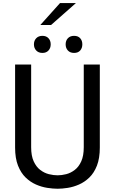

<svg xmlns="http://www.w3.org/2000/svg" viewBox="-20 -1176 723 1208"><path d="M342.5 11.5Q313.5 11.5 277.8 6Q242 0.5 206.5 -15Q171 -30.5 141.2 -59.2Q111.5 -88 93.2 -134.2Q75 -180.5 75 -248V-770H176V-250Q176 -195.5 192 -160.8Q208 -126 233.2 -106.8Q258.5 -87.5 287.5 -80.2Q316.5 -73 342.5 -73Q368 -73 396.5 -80.2Q425 -87.5 450.2 -106.8Q475.5 -126 491.2 -160.8Q507 -195.5 507 -250V-770H608V-248Q608 -180.5 590 -134.2Q572 -88 542.2 -59.2Q512.5 -30.5 477 -15Q441.5 0.5 406.2 6Q371 11.5 342.5 11.5ZM247 -843Q222.5 -843 208 -858.2Q193.5 -873.5 193.5 -897Q193.5 -920.5 208 -935.5Q222.5 -950.5 247 -950.5Q271 -950.5 285 -935.5Q299 -920.5 299 -897Q299 -873.5 285 -858.2Q271 -843 247 -843ZM446 -843Q421.5 -843 407.2 -858.2Q393 -873.5 393 -897Q393 -920.5 407.2 -935.5Q421.5 -950.5 446 -950.5Q471 -950.5 484.5 -935.5Q498 -920.5 498 -897Q498 -873.5 484.5 -858.2Q471 -843 446 -843ZM233.5 -1018.5 357.5 -1156.5H457.5L301 -1018.5Z"/></svg>

Font: Junction Medium
Style: Regular
Weight: 500
Designer: Caroline Hadilaksono
Foundry: Caroline Hadilaksono, Tyler Finck, The League of Moveable Type
Version: Version 2.000; ttfautohint (v1.8.3)